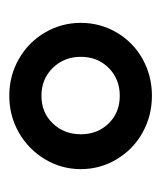

<svg xmlns="http://www.w3.org/2000/svg" viewBox="14 -706 355 424"><g transform="rotate(-90 192.0 -494.5)"><path d="M192 -337Q148 -337 111 -357.5Q74 -378 52 -414.5Q30 -451 30 -494Q30 -537 52 -573.5Q74 -610 111 -631Q148 -652 192 -652Q236 -652 273 -631Q310 -610 331.5 -573.5Q353 -537 353 -494Q353 -451 331.5 -414.5Q310 -378 273 -357.5Q236 -337 192 -337ZM192 -408Q229 -408 253.5 -432.5Q278 -457 278 -494Q278 -531 253.5 -556Q229 -581 192 -581Q155 -581 131 -556Q107 -531 107 -494Q107 -457 131 -432.5Q155 -408 192 -408Z"/></g></svg>

Font: Montserrat Ace
Style: Bold
Weight: 700
Designer: Julieta Ulanovsky
Foundry: Julieta Ulanovsky
Version: Version 1